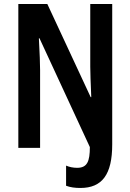

<svg xmlns="http://www.w3.org/2000/svg" viewBox="-20 -734 647 953"><path d="M379 199C487 199 537 132 537 -17V-714H428V-403C428 -375 430 -324 433 -252H430L215 -714H71V0H179V-386C179 -415 177 -470 173 -544H176L426 -4C426 67 413 99 363 99C343 99 324 95 308 88V188C329 196 353 199 379 199Z"/></svg>

Font: Noto Sans Gujarati ExtraCondensed SemiBold
Style: Regular
Weight: 600
Width: 2
Designer: Jelle Bosma - Monotype Design Team, Universal Thirst
Foundry: Monotype Imaging Inc.
Version: Version 2.106